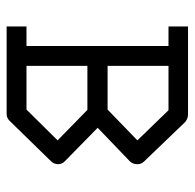

<svg xmlns="http://www.w3.org/2000/svg" viewBox="-24 -613 588 580"><g transform="rotate(90 270.0 -323.0)"><path d="M119 -109V-538H60V-597H326Q337.5 -597 348 -589L468 -464Q476 -456 476 -444Q476 -430 467 -421L366 -324L467 -225Q476 -216 476 -205Q476 -192 467 -183L345 -58Q336 -49 324 -49H60V-109ZM312 -293H179V-109H311L404 -203ZM311 -354 404 -444 313 -538H179V-354Z"/></g></svg>

Font: ibm3270
Style: Regular
Weight: 400
Monospace: yes
Version: Version 2.0.3